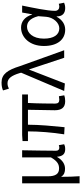

<svg xmlns="http://www.w3.org/2000/svg" viewBox="696 -1545 1048 2480"><g transform="rotate(-90 1220.0 -305.0)"><path d="M92 199H184C178 114 177 66 176 -41C202 2 238 11 281 11C340 11 393 -22 433 -92H435C442 -19 471 13 533 13C562 13 581 8 597 0L585 -69C572 -65 562 -63 553 -63C529 -63 513 -75 513 -106C513 -237 517 -396 519 -543H427V-171C376 -82 332 -66 283 -66C212 -66 183 -115 183 -210V-543H92Z M1154 13C1186 13 1210 8 1229 1L1217 -68C1196 -65 1183 -63 1173 -63C1139 -63 1122 -78 1122 -116C1122 -169 1123 -344 1130 -468H1240V-543H716L638 -538V-468H763C763 -321 749 -153 725 0L817 5C832 -146 849 -315 849 -468H1042C1041 -348 1036 -179 1036 -122C1036 -34 1070 13 1154 13Z M1382 9 1560 -451H1564L1714 0H1811L1605 -574C1556 -730 1503 -809 1395 -809C1347 -809 1318 -801 1292 -790L1315 -714C1335 -724 1355 -732 1385 -732C1447 -732 1484 -679 1515 -578L1521 -556L1285 0Z M2076 13C2146 13 2203 -24 2244 -97H2248C2247 -21 2290 13 2355 13C2387 13 2409 6 2425 -1L2411 -70C2400 -66 2386 -63 2374 -63C2344 -63 2320 -82 2320 -119C2320 -218 2359 -400 2388 -543H2298L2275 -414H2272C2241 -518 2172 -557 2104 -557C1979 -557 1866 -448 1866 -262C1866 -84 1952 13 2076 13ZM2094 -63C2010 -63 1961 -136 1961 -263C1961 -406 2036 -480 2114 -480C2165 -480 2221 -453 2251 -335L2243 -232C2235 -140 2166 -63 2094 -63Z"/></g></svg>

Font: Squished Noto Sans CJK JP Regular
Style: Regular
Weight: 400
Designer: Ryoko NISHIZUKA (kana & ideographs); Paul D. Hunt (Latin, Greek & Cyrillic); Wenlong ZHANG (bopomofo); Sandoll Communica
Foundry: Adobe Systems Incorporated
Version: Version 1.004;PS 1.004;hotconv 1.0.82;makeotf.lib2.5.63406